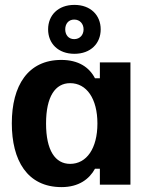

<svg xmlns="http://www.w3.org/2000/svg" viewBox="-20 -755 615 785"><path d="M284.2 -535C350.8 -535 391.7 -577.5 391.7 -635C391.7 -692.5 350.8 -735 284.2 -735C217.5 -735 176.7 -692.5 176.7 -635C176.7 -577.5 217.5 -535 284.2 -535ZM283.3 -595C260 -595 246.7 -612.5 246.7 -635C246.7 -657.5 260 -675 283.3 -675C306.7 -675 321.7 -657.5 321.7 -635C321.7 -612.5 306.7 -595 283.3 -595ZM231.7 10C301.7 10 345 -22.5 368.3 -65H388.3V0H513.3V-500H388.3V-435H368.3C345 -480 300.8 -510 230.8 -510C94.2 -510 28.3 -405 28.3 -250.8C28.3 -100 90.8 10 231.7 10ZM266.7 -85C205.8 -85 168.3 -140 168.3 -250C168.3 -360 205.8 -415 266.7 -415C334.2 -415 378.3 -351.7 378.3 -250C378.3 -148.3 334.2 -85 266.7 -85Z"/></svg>

Font: Familjen Grotesk GF
Style: Bold
Weight: 700
Designer: Anders Wikstroem, Jonas Baeckman, Matilda Gysing, Kristian Moeller
Foundry: Familjen STHLM AB
Version: Version 2.000; Beta; Release 4; Build 6